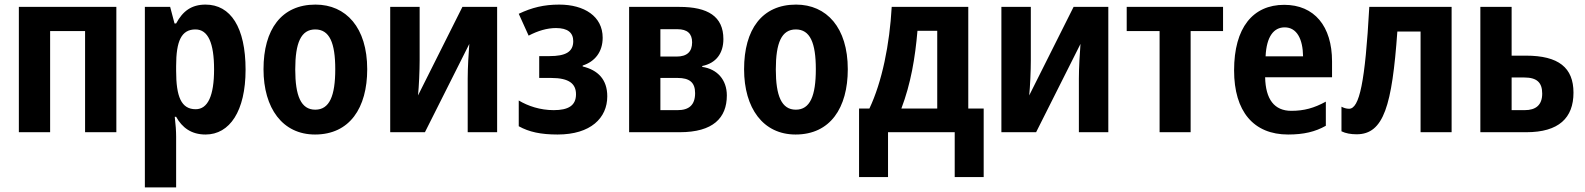

<svg xmlns="http://www.w3.org/2000/svg" viewBox="-20 -575 6894 835"><path d="M486 -545H62V0H198V-440H350V0H486Z M874 -555C813 -555 775 -527 746 -473H739L720 -545H610V240H746V19C746 -4 744 -34 740 -67H746C772 -20 812 10 874 10C979 10 1048 -92 1048 -272C1048 -456 983 -555 874 -555ZM830 -447C885 -447 911 -388 911 -273C911 -159 884 -100 831 -100C768 -100 746 -155 746 -267V-288C746 -397 769 -447 830 -447Z M1577 -274C1577 -455 1485 -555 1352 -555C1204 -555 1126 -447 1126 -274C1126 -104 1209 10 1350 10C1501 10 1577 -106 1577 -274ZM1264 -273C1264 -389 1289 -447 1351 -447C1413 -447 1438 -389 1438 -274C1438 -158 1413 -98 1351 -98C1289 -98 1264 -158 1264 -273Z M1805 -545H1677V0H1828L2021 -384C2018 -345 2014 -281 2014 -233V0H2142V-545H1991L1798 -160C1802 -200 1805 -268 1805 -312Z M2412 -555C2345 -555 2293 -542 2236 -515L2279 -420C2319 -441 2359 -453 2398 -453C2449 -453 2473 -433 2473 -396C2473 -349 2439 -331 2370 -331H2325V-236H2377C2456 -236 2485 -210 2485 -165C2485 -116 2452 -96 2388 -96C2329 -96 2276 -114 2236 -138V-26C2281 -1 2332 10 2405 10C2549 10 2621 -62 2621 -156C2621 -230 2580 -270 2514 -286V-290C2567 -307 2601 -349 2601 -411C2601 -504 2521 -555 2412 -555Z M3126 -405C3126 -504 3058 -545 2935 -545H2716V0H2936C3081 0 3141 -62 3141 -160C3141 -228 3099 -275 3034 -284V-288C3094 -300 3126 -343 3126 -405ZM2990 -391C2990 -350 2968 -329 2922 -329H2852V-448H2926C2969 -448 2990 -429 2990 -391ZM3003 -170C3003 -118 2976 -96 2927 -96H2852V-236H2927C2978 -236 3003 -217 3003 -170Z M3667 -274C3667 -455 3575 -555 3442 -555C3294 -555 3216 -447 3216 -274C3216 -104 3299 10 3440 10C3591 10 3667 -106 3667 -274ZM3354 -273C3354 -389 3379 -447 3441 -447C3503 -447 3528 -389 3528 -274C3528 -158 3503 -98 3441 -98C3379 -98 3354 -158 3354 -273Z M4191 -545H3858C3849 -382 3816 -219 3761 -103H3716V195H3842V0H4132V195H4258V-103H4191ZM4056 -441V-103H3900C3941 -211 3960 -323 3970 -441Z M4463 -545H4335V0H4486L4679 -384C4676 -345 4672 -281 4672 -233V0H4800V-545H4649L4456 -160C4460 -200 4463 -268 4463 -312Z M5299 -440V-545H4880V-440H5023V0H5158V-440Z M5565 -554C5429 -554 5347 -455 5347 -269C5347 -90 5432 10 5582 10C5650 10 5700 -2 5746 -28V-133C5695 -105 5651 -93 5596 -93C5522 -93 5484 -143 5482 -239H5773V-308C5773 -461 5696 -554 5565 -554ZM5567 -456C5620 -456 5646 -405 5647 -330H5484C5488 -417 5520 -456 5567 -456Z M6293 0V-545H5935C5917 -217 5892 -102 5847 -102C5835 -102 5823 -106 5814 -111V-4C5832 5 5855 9 5880 9C5998 9 6034 -116 6057 -438H6158V0Z M6554 -333V-545H6418V0H6618C6759 0 6823 -62 6823 -172C6823 -281 6758 -333 6616 -333ZM6687 -168C6687 -118 6659 -96 6611 -96H6554V-238H6609C6664 -238 6687 -216 6687 -168Z"/></svg>

Font: Noto Sans Display SemiCondensed
Style: Bold
Weight: 700
Width: 4
Designer: Monotype Design Team
Foundry: Monotype Imaging Inc.
Version: Version 1.900